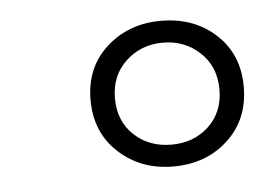

<svg xmlns="http://www.w3.org/2000/svg" viewBox="-31 -685 418 304"><g transform="rotate(-5 178.0 -532.5)"><path d="M233.9 -416.1Q182.3 -416.1 147.2 -448.4Q112.1 -480.6 112.1 -532.3Q112.1 -583.9 147.2 -615.7Q182.3 -647.6 233.9 -647.6Q286.3 -647.6 321 -615.7Q355.6 -583.9 355.6 -532.3Q355.6 -480.6 321 -448.4Q286.3 -416.1 233.9 -416.1ZM233.9 -450.8Q269.4 -450.8 293.1 -473Q316.9 -495.2 316.9 -531.5Q316.9 -567.7 292.7 -590.3Q268.5 -612.9 233.9 -612.9Q199.2 -612.9 175 -590.3Q150.8 -567.7 150.8 -531.5Q150.8 -495.2 174.6 -473Q198.4 -450.8 233.9 -450.8Z"/></g></svg>

Font: Playfair 9pt
Style: Bold Italic
Weight: 700
Italic angle: -15.6°
Designer: Claus Eggers Sørensen
Foundry: Claus Eggers Sørensen
Version: Version 2.203